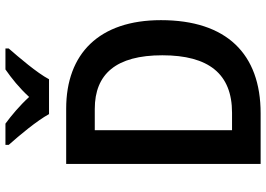

<svg xmlns="http://www.w3.org/2000/svg" viewBox="-156 -821 977 705"><g transform="rotate(-90 332.5 -468.5)"><path d="M266 -777H394C418 -822 474 -887 507 -925V-937H430C397 -914 363 -887 329 -850C297 -885 261 -915 231 -937H153V-925C188 -886 242 -821 266 -777ZM611 -366C611 -593 488 -714 286 -714H83V0H269C487 0 611 -125 611 -366ZM482 -361C482 -191 414 -105 271 -105H207V-609H285C413 -609 482 -531 482 -361Z"/></g></svg>

Font: Noto Sans Ethiopic SemiCondensed SemiBold
Style: Regular
Weight: 600
Width: 4
Designer: Monotype Design Team
Foundry: Monotype Imaging Inc.
Version: Version 2.102